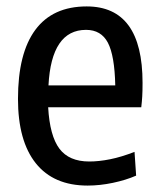

<svg xmlns="http://www.w3.org/2000/svg" viewBox="-20 -569 498 598"><path d="M253 9Q147 9 91.5 -60.5Q36 -130 36 -261Q36 -403 90 -476Q144 -549 250 -549Q424 -549 424 -311Q424 -285 423 -268.5Q422 -252 420 -235H130Q135 -146 165 -106Q195 -66 258 -66Q288 -66 323 -73Q358 -80 399 -96L404 -22Q372 -8 331.5 0.5Q291 9 253 9ZM248 -476Q140 -476 131 -303H339Q337 -396 316 -436Q295 -476 248 -476Z"/></svg>

Font: Encode Sans Compressed
Style: Medium
Weight: 500
Designer: Pablo Impallari, Andres Torresi
Foundry: Pablo Impallari, Andres Torresi
Version: Version 1.000; ttfautohint (v1.00) -l 8 -r 50 -G 200 -x 14 -